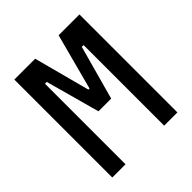

<svg xmlns="http://www.w3.org/2000/svg" viewBox="-187 -827 961 961"><g transform="rotate(-45 293.0 -346.5)"><path d="M276.4 -283.2 291 -395.5H296.9L376 -693.4H445.3V-570.3H417L337.9 -283.2ZM62.5 0V-693.4H156.2V0ZM248 -283.2 168.9 -570.3H140.6V-693.4H210L289.1 -395.5H293L302.7 -283.2ZM429.7 0V-693.4H523.4V0Z"/></g></svg>

Font: Cascadia Code PL
Style: Regular
Weight: 400
Monospace: yes
Designer: Aaron Bell
Foundry: Saja Typeworks
Version: Version 2102.003